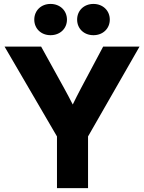

<svg xmlns="http://www.w3.org/2000/svg" viewBox="-20 -967 741 987"><path d="M272.9 0H432.6V-265.6L697.3 -727.5H510.3L396 -512.7C381.3 -485.4 367.7 -457.5 354 -429.7C339.8 -457.5 325.2 -485.4 310.1 -512.7L191.4 -727.5H3.4L272.9 -265.6ZM460.4 -786.1C508.8 -786.1 544.4 -819.8 544.4 -866.2C544.4 -912.6 508.8 -946.8 460.4 -946.8C411.6 -946.8 376.5 -912.6 376.5 -866.2C376.5 -819.8 411.6 -786.1 460.4 -786.1ZM239.7 -786.1C288.6 -786.1 324.2 -819.8 324.2 -866.2C324.2 -912.6 288.6 -946.8 239.7 -946.8C191.4 -946.8 156.2 -912.6 156.2 -866.2C156.2 -819.8 191.4 -786.1 239.7 -786.1Z"/></svg>

Font: Raveo Display
Style: Bold
Weight: 700
Designer: Jakub Foglar, Rasmus Andersson (Inter)
Foundry: Jakubfoglar.com
Version: Version 1.100;Glyphs 3.2.3 (3260)